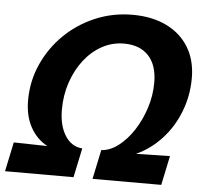

<svg xmlns="http://www.w3.org/2000/svg" viewBox="-64 -780 886 835"><g transform="rotate(5 379.0 -363.0)"><path d="M-12 0 15 -128 162 -125Q115 -150 88 -199Q61 -248 61 -316Q61 -400 94.5 -474.5Q128 -549 186 -605.5Q244 -662 320 -694Q396 -726 482 -726Q568 -726 631 -695Q694 -664 728 -607.5Q762 -551 762 -474Q762 -397 735 -327.5Q708 -258 659.5 -205.5Q611 -153 549 -125L697 -128L670 0H370L397 -128Q435 -130 471.5 -158Q508 -186 537 -230.5Q566 -275 583.5 -329.5Q601 -384 601 -440Q601 -516 563 -557Q525 -598 455 -598Q405 -598 360.5 -574Q316 -550 282.5 -507Q249 -464 230 -408Q211 -352 211 -288Q211 -219 239 -175Q267 -131 314 -128L287 0Z"/></g></svg>

Font: Geist
Style: Bold Italic
Weight: 700
Italic angle: -12°
Designer: Basement.studio, Andrés Briganti, Mateo Zaragoza
Foundry: Basement.studio, Vercel, Andrés Briganti, Guido Ferreyra, Mateo Zaragoza
Version: Version 1.500; ttfautohint (v1.8.4.7-5d5b)